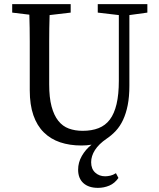

<svg xmlns="http://www.w3.org/2000/svg" viewBox="-20 -689 767 929"><path d="M39 -628V-669H322V-628L220 -616Q218 -553 218 -489Q218 -425 218 -360V-281Q218 -217 229.5 -174Q241 -131 262 -104.5Q283 -78 313 -67Q343 -56 380 -56Q424 -56 457 -69Q490 -82 511.5 -110.5Q533 -139 544 -185.5Q555 -232 555 -298V-616L453 -628V-669H693V-628L606 -616V-274Q606 -221 598 -180.5Q590 -140 575.5 -109Q561 -78 540.5 -56Q520 -34 496 -18Q458 8 439.5 37Q421 66 421 96Q421 128 440.5 146Q460 164 489 164Q500 164 513.5 161Q527 158 541 149L553 172Q535 198 509 209Q483 220 454 220Q409 220 383.5 197Q358 174 358 132Q358 97 376 65.5Q394 34 423 11Q411 13 399 14Q387 15 374 15Q317 15 271 -0.5Q225 -16 192 -48.5Q159 -81 141.5 -131.5Q124 -182 124 -252V-360Q124 -426 124 -490Q124 -554 122 -618Z"/></svg>

Font: Source Serif Pro
Style: Regular
Weight: 400
Designer: Frank Grießhammer
Foundry: Adobe Systems Incorporated
Version: Version 2.000;PS 1.000;hotconv 16.6.51;makeotf.lib2.5.65220